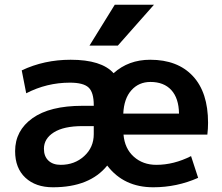

<svg xmlns="http://www.w3.org/2000/svg" viewBox="-20 -783 940 813"><path d="M466 -763H632L479 -590H359ZM502 -302H738Q737 -367 705.5 -401.5Q674 -436 617 -436Q568 -436 536.5 -401Q505 -366 502 -302ZM503 -213Q508 -154 546.5 -119.5Q585 -85 642 -85Q716 -85 789 -122L819 -30Q729 10 629 10Q504 10 434 -82Q360 10 204 10Q131 10 87.5 -30.5Q44 -71 44 -143Q44 -230 117.5 -282.5Q191 -335 329 -335H377V-338Q377 -392 355 -412.5Q333 -433 276 -433Q178 -433 91 -388L72 -485Q167 -530 279 -530Q410 -530 461 -473Q524 -530 616 -530Q732 -530 796.5 -461Q861 -392 861 -263Q861 -238 858 -213ZM166 -153Q166 -121 185 -103Q204 -85 237 -85Q296 -85 336.5 -122Q377 -159 377 -215V-249H329Q250 -249 208 -222.5Q166 -196 166 -153Z"/></svg>

Font: M PLUS 1p
Style: Bold
Weight: 700
Version: Version 1.062